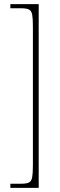

<svg xmlns="http://www.w3.org/2000/svg" viewBox="-20 -780 291 928"><path d="M30 128V108H83Q108 108 120 102Q132 96 135.5 77Q139 58 139 20V-652Q139 -691 135.5 -709.5Q132 -728 120 -734Q108 -740 83 -740H30V-760H167V128Z"/></svg>

Font: Noto Serif Tamil Condensed Thin
Style: Regular
Weight: 100
Width: 3
Designer: Indian Type Foundry, Tom Grace, and the Monotype Design Team
Foundry: Monotype Imaging Inc.
Version: Version 2.004; ttfautohint (v1.8.4.7-5d5b)